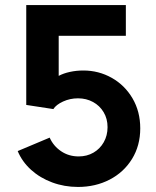

<svg xmlns="http://www.w3.org/2000/svg" viewBox="-20 -740 623 768"><path d="M50.8 -135.7 178.7 -189.5Q193.4 -156.2 224.1 -135.3Q254.9 -114.3 294.9 -114.3Q327.6 -114.3 353.8 -129.4Q379.9 -144.5 395 -171.1Q410.2 -197.8 410.2 -231.4Q410.2 -265.1 394.5 -291.3Q378.9 -317.4 352.1 -332Q325.2 -346.7 292 -346.7Q260.3 -346.7 232.4 -334Q204.6 -321.3 193.4 -303.7L85 -320.3V-719.7H483.4V-596.7H214.8V-436.5Q233.9 -446.8 259.8 -452.4Q285.6 -458 313.5 -458Q374.5 -458 426.8 -428.7Q479 -399.4 510 -346.7Q541 -293.9 541 -226.6Q541 -157.7 508.1 -104.2Q475.1 -50.8 418.5 -21.5Q361.8 7.8 292 7.8Q237.3 7.8 188.7 -10.3Q140.1 -28.3 104.2 -60.8Q68.4 -93.3 50.8 -135.7Z"/></svg>

Font: Reddit Sans Strawberry
Style: Bold
Weight: 700
Designer: Stephen Hutchings
Foundry: Reddit
Version: Version 1.013